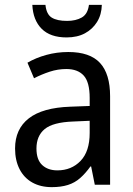

<svg xmlns="http://www.w3.org/2000/svg" viewBox="-20 -760 548 790"><path d="M261 -546Q350 -546 391.5 -501Q433 -456 433 -364V0H370L355 -75H352Q332 -47 310 -27.5Q288 -8 259.5 1Q231 10 193 10Q147 10 113 -9Q79 -28 60.5 -64Q42 -100 42 -149Q42 -229 98.5 -273Q155 -317 269 -321L349 -324V-357Q349 -422 324.5 -449Q300 -476 253 -476Q218 -476 184.5 -465Q151 -454 120 -438L93 -502Q127 -522 170.5 -534Q214 -546 261 -546ZM281 -260Q198 -257 164 -229Q130 -201 130 -149Q130 -103 153.5 -81Q177 -59 216 -59Q274 -59 311.5 -98Q349 -137 349 -213V-263ZM399 -740Q398 -700 379.5 -670Q361 -640 329.5 -623Q298 -606 254 -606Q187 -606 151.5 -641.5Q116 -677 113 -740H167Q171 -701 193 -687.5Q215 -674 256 -674Q292 -674 316.5 -688Q341 -702 346 -740Z"/></svg>

Font: Noto Sans Khmer SemiCondensed
Style: Regular
Weight: 400
Width: 4
Designer: Danh Hong and the Monotype Design Team
Foundry: Monotype Imaging Inc.
Version: Version 2.004